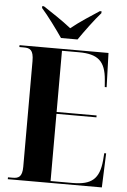

<svg xmlns="http://www.w3.org/2000/svg" viewBox="-61 -975 672 1019"><g transform="rotate(5 275.0 -465.5)"><path d="M236 -771H324C355 -816 404 -883 438 -921V-931H429C389 -905 324 -863 280 -827C235 -863 171 -905 131 -931H122V-921C156 -883 205 -816 236 -771ZM20 0H521L528 -182H518L515 -143C506 -45 466 -10 365 -10H247V-368H460V-378H247V-704H337C439 -704 479 -669 487 -570L490 -532H500L494 -714H20V-704H44C76 -704 96 -696 96 -636V-73C96 -17 75 -10 44 -10H20Z"/></g></svg>

Font: Noto Serif Display Condensed Extra
Style: Regular
Weight: 800
Width: 3
Designer: Monotype Design Team
Foundry: Monotype Imaging Inc.
Version: Version 1.900